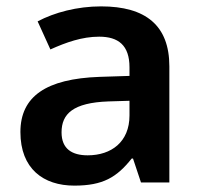

<svg xmlns="http://www.w3.org/2000/svg" viewBox="-20 -572 628 602"><path d="M297 -552C222 -552 151 -533 98 -505L138 -417C187 -439 237 -457 291 -457C351 -457 386 -430 386 -361V-334L292 -331C125 -325 44 -270 44 -158C44 -43 116 10 213 10C303 10 346 -16 393 -75H397L422 0H511V-364C511 -492 437 -552 297 -552ZM320 -254 386 -256V-210C386 -127 329 -85 255 -85C206 -85 173 -105 173 -157C173 -215 209 -250 320 -254Z"/></svg>

Font: Noto Sans Telugu SemiBold
Style: Regular
Weight: 600
Designer: Jelle Bosma - Monotype Design Team
Foundry: Monotype Imaging Inc.
Version: Version 2.005